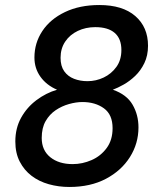

<svg xmlns="http://www.w3.org/2000/svg" viewBox="-20 -732 630 764"><path d="M256 12Q213 12 174 1Q135 -10 105.5 -32.5Q76 -55 58.5 -89Q41 -123 41 -169Q41 -222 64 -263.5Q87 -305 125 -333.5Q163 -362 207 -375Q165 -393 141 -426.5Q117 -460 117 -503Q117 -561 148.5 -608.5Q180 -656 238.5 -684Q297 -712 375 -712Q468 -712 518.5 -668Q569 -624 569 -550Q569 -511 554.5 -481Q540 -451 518 -430Q496 -409 472 -395.5Q448 -382 429 -375Q484 -356 507.5 -315.5Q531 -275 531 -225Q531 -161 497 -107Q463 -53 401.5 -20.5Q340 12 256 12ZM269 -79Q308 -79 344.5 -95Q381 -111 404.5 -143Q428 -175 428 -222Q428 -276 393.5 -301Q359 -326 308 -326Q283 -326 254.5 -318Q226 -310 201.5 -293.5Q177 -277 161.5 -250Q146 -223 146 -183Q146 -134 180 -106.5Q214 -79 269 -79ZM328 -409Q362 -409 392.5 -423.5Q423 -438 443 -465.5Q463 -493 463 -533Q463 -578 436.5 -601Q410 -624 359 -624Q321 -624 289.5 -609Q258 -594 239.5 -566.5Q221 -539 221 -502Q221 -469 235.5 -448.5Q250 -428 274.5 -418.5Q299 -409 328 -409Z"/></svg>

Font: Rethink Sans Medium
Style: Italic
Weight: 500
Italic angle: -10°
Designer: The Rethink Sans project authors (Hans Thiessen). DM Sans designed by Colophon Foundry.
Foundry: Rethink Communications LLC
Version: Version 1.001